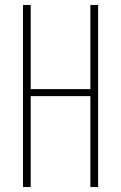

<svg xmlns="http://www.w3.org/2000/svg" viewBox="-20 -749 485 769"><path d="M72 0V-729H103V0ZM342 0V-729H373V0ZM96 -364V-392H349V-364Z"/></svg>

Font: Hubot Sans Condensed ExtraLight
Style: Regular
Weight: 200
Width: 3
Designer: Deni Anggara
Foundry: GitHub, Inc., Subsidiary of Microsoft Corporation
Version: Version 2.000